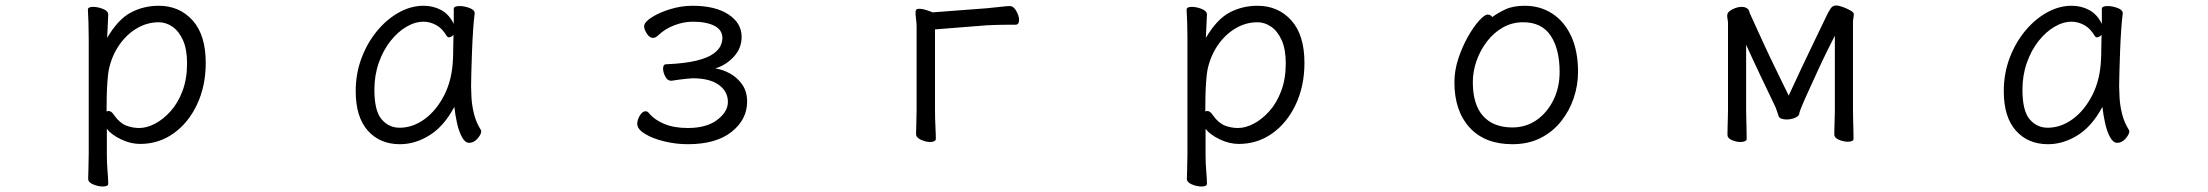

<svg xmlns="http://www.w3.org/2000/svg" viewBox="-20 -507 8040 699"><path d="M303 -368Q303 -399 302 -427Q301 -455 300 -472Q300 -482 319 -482Q336 -482 355 -474.5Q374 -467 374 -454Q374 -448 373 -432Q372 -416 371.5 -398.5Q371 -381 370 -369Q410 -437 456.5 -461.5Q503 -486 558 -486Q633 -486 681 -433Q729 -380 729 -278Q729 -194 697.5 -127Q666 -60 612 -21.5Q558 17 490 17Q455 17 420 0Q385 -17 369 -38V56Q369 87 371.5 116Q374 145 374 162Q374 172 354 172Q338 172 319.5 164.5Q301 157 301 144Q301 132 302 106.5Q303 81 303 55ZM368 -101Q372 -103 375 -103Q386 -103 396 -87Q416 -59 439 -50Q462 -41 487 -41Q514 -41 544 -56.5Q574 -72 601 -102Q628 -132 644.5 -176Q661 -220 661 -276Q661 -328 646 -361Q631 -394 607.5 -410Q584 -426 558 -426Q516 -426 478.5 -404Q441 -382 414 -343Q387 -304 376 -253Q373 -237 371 -209Q369 -181 368.5 -152Q368 -123 368 -101Z M1708 -457Q1705 -435 1702.5 -398.5Q1700 -362 1698.5 -321.5Q1697 -281 1696 -246Q1695 -211 1695 -193Q1695 -179 1696.5 -151.5Q1698 -124 1705.5 -93Q1713 -62 1730 -35Q1732 -31 1732 -29Q1732 -18 1718.5 -2.5Q1705 13 1688 13Q1673 13 1661.5 -8.5Q1650 -30 1643.5 -60.5Q1637 -91 1634 -118Q1597 -48 1544.5 -15Q1492 18 1436 18Q1363 18 1319 -31.5Q1275 -81 1275 -175Q1275 -239 1296 -295Q1317 -351 1352.5 -394Q1388 -437 1432 -461.5Q1476 -486 1522 -486Q1557 -486 1586 -470.5Q1615 -455 1632 -420V-475Q1632 -485 1653 -485Q1670 -485 1689 -478Q1708 -471 1708 -459ZM1631 -380Q1622 -371 1614 -371Q1610 -371 1607 -375Q1590 -404 1567.5 -416Q1545 -428 1522 -428Q1491 -428 1459.5 -409.5Q1428 -391 1401.5 -357.5Q1375 -324 1359 -278.5Q1343 -233 1343 -180Q1343 -104 1369 -73Q1395 -42 1435 -42Q1483 -42 1526 -73.5Q1569 -105 1597.5 -161Q1626 -217 1629 -291Q1630 -305 1630 -330Q1630 -355 1631 -380Z M2423 -213Q2410 -213 2402 -228.5Q2394 -244 2394 -257Q2394 -273 2405 -273Q2475 -276 2516.5 -286.5Q2558 -297 2578 -312Q2598 -327 2604 -342Q2610 -357 2610 -368Q2610 -398 2581 -413Q2552 -428 2502 -428Q2469 -428 2435 -415Q2401 -402 2377 -379Q2367 -369 2357 -369Q2345 -369 2335 -384.5Q2325 -400 2325 -411Q2325 -426 2352 -443.5Q2379 -461 2419.5 -473.5Q2460 -486 2501 -486Q2584 -486 2632 -454.5Q2680 -423 2680 -373Q2680 -331 2651 -300Q2622 -269 2584 -258Q2611 -254 2637.5 -239.5Q2664 -225 2682 -199.5Q2700 -174 2700 -137Q2700 -72 2643.5 -27Q2587 18 2484 18Q2440 18 2397.5 7.5Q2355 -3 2327.5 -20Q2300 -37 2300 -56Q2300 -71 2309.5 -86.5Q2319 -102 2330 -102Q2337 -102 2342 -96Q2362 -71 2398 -56Q2434 -41 2484 -41Q2552 -41 2591 -70.5Q2630 -100 2630 -136Q2630 -174 2597 -198Q2564 -222 2502 -222Q2496 -222 2481.5 -220.5Q2467 -219 2451.5 -217Q2436 -215 2425 -213Z M3317 -380Q3317 -396 3317 -410.5Q3317 -425 3315 -437Q3314 -446 3313.5 -451.5Q3313 -457 3313 -461Q3313 -468 3315.5 -471.5Q3318 -475 3326 -475Q3339 -475 3356.5 -469Q3374 -463 3375 -462L3573 -477Q3596 -479 3621.5 -482Q3647 -485 3656 -485Q3670 -485 3680 -467Q3690 -449 3690 -434Q3690 -417 3677 -417Q3671 -417 3653.5 -417Q3636 -417 3614.5 -416.5Q3593 -416 3574 -415L3384 -400V-107Q3384 -76 3385.5 -47Q3387 -18 3387 -1Q3387 4 3381 7Q3375 10 3367 10Q3351 10 3333 2Q3315 -6 3315 -19Q3315 -31 3316 -56.5Q3317 -82 3317 -108Z M4303 -368Q4303 -399 4302 -427Q4301 -455 4300 -472Q4300 -482 4319 -482Q4336 -482 4355 -474.5Q4374 -467 4374 -454Q4374 -448 4373 -432Q4372 -416 4371.5 -398.5Q4371 -381 4370 -369Q4410 -437 4456.5 -461.5Q4503 -486 4558 -486Q4633 -486 4681 -433Q4729 -380 4729 -278Q4729 -194 4697.5 -127Q4666 -60 4612 -21.5Q4558 17 4490 17Q4455 17 4420 0Q4385 -17 4369 -38V56Q4369 87 4371.5 116Q4374 145 4374 162Q4374 172 4354 172Q4338 172 4319.5 164.5Q4301 157 4301 144Q4301 132 4302 106.5Q4303 81 4303 55ZM4368 -101Q4372 -103 4375 -103Q4386 -103 4396 -87Q4416 -59 4439 -50Q4462 -41 4487 -41Q4514 -41 4544 -56.5Q4574 -72 4601 -102Q4628 -132 4644.5 -176Q4661 -220 4661 -276Q4661 -328 4646 -361Q4631 -394 4607.5 -410Q4584 -426 4558 -426Q4516 -426 4478.5 -404Q4441 -382 4414 -343Q4387 -304 4376 -253Q4373 -237 4371 -209Q4369 -181 4368.5 -152Q4368 -123 4368 -101Z M5413 -445Q5433 -460 5461 -473Q5489 -486 5531 -486Q5588 -486 5632 -457Q5676 -428 5700.5 -374.5Q5725 -321 5725 -245Q5725 -197 5709.5 -150.5Q5694 -104 5663.5 -65.5Q5633 -27 5588.5 -4.5Q5544 18 5486 18Q5386 18 5330.5 -42.5Q5275 -103 5275 -207Q5275 -251 5289.5 -294.5Q5304 -338 5324.5 -374Q5345 -410 5365 -432Q5385 -454 5396 -454Q5406 -454 5413 -445ZM5486 -43Q5535 -43 5573.5 -69.5Q5612 -96 5635 -142Q5658 -188 5658 -245Q5658 -328 5625.5 -377Q5593 -426 5525 -426Q5485 -426 5451.5 -407Q5418 -388 5393.5 -356Q5369 -324 5355.5 -285.5Q5342 -247 5342 -208Q5342 -126 5379.5 -84.5Q5417 -43 5486 -43Z M6660 -377Q6647 -352 6630 -317.5Q6613 -283 6596 -245.5Q6579 -208 6564 -175.5Q6549 -143 6540 -121Q6531 -99 6531 -96Q6531 -85 6516 -78.5Q6501 -72 6484 -72Q6474 -72 6465.5 -75Q6457 -78 6455 -85Q6452 -94 6448.5 -104.5Q6445 -115 6442 -121Q6418 -171 6389 -232Q6360 -293 6337 -344V-106Q6337 -100 6337.5 -79Q6338 -58 6338.5 -35.5Q6339 -13 6339 -1Q6339 4 6332.5 7Q6326 10 6317 10Q6301 10 6285 3Q6269 -4 6269 -16Q6269 -24 6269.5 -43Q6270 -62 6270.5 -80.5Q6271 -99 6271 -106V-422Q6271 -430 6269.5 -437Q6268 -444 6268 -450Q6268 -452 6268.5 -453.5Q6269 -455 6269 -456Q6271 -465 6288 -473.5Q6305 -482 6321 -482Q6331 -482 6338 -478Q6346 -474 6348 -466.5Q6350 -459 6353 -453Q6376 -402 6400.5 -349Q6425 -296 6449 -247Q6473 -198 6492 -159Q6514 -207 6539 -260Q6564 -313 6588.5 -363.5Q6613 -414 6633 -456Q6638 -466 6645 -476.5Q6652 -487 6665 -487Q6674 -487 6689 -481.5Q6704 -476 6716.5 -469Q6729 -462 6729 -456Q6729 -449 6727.5 -441.5Q6726 -434 6726 -425V-106Q6726 -96 6726.5 -75Q6727 -54 6727.5 -33.5Q6728 -13 6728 -1Q6728 4 6722 6.5Q6716 9 6708 9Q6692 9 6675 2Q6658 -5 6658 -18Q6658 -26 6658.5 -44.5Q6659 -63 6659.5 -81Q6660 -99 6660 -106Z M7708 -457Q7705 -435 7702.5 -398.5Q7700 -362 7698.5 -321.5Q7697 -281 7696 -246Q7695 -211 7695 -193Q7695 -179 7696.5 -151.5Q7698 -124 7705.5 -93Q7713 -62 7730 -35Q7732 -31 7732 -29Q7732 -18 7718.5 -2.5Q7705 13 7688 13Q7673 13 7661.5 -8.5Q7650 -30 7643.5 -60.5Q7637 -91 7634 -118Q7597 -48 7544.5 -15Q7492 18 7436 18Q7363 18 7319 -31.5Q7275 -81 7275 -175Q7275 -239 7296 -295Q7317 -351 7352.5 -394Q7388 -437 7432 -461.5Q7476 -486 7522 -486Q7557 -486 7586 -470.5Q7615 -455 7632 -420V-475Q7632 -485 7653 -485Q7670 -485 7689 -478Q7708 -471 7708 -459ZM7631 -380Q7622 -371 7614 -371Q7610 -371 7607 -375Q7590 -404 7567.5 -416Q7545 -428 7522 -428Q7491 -428 7459.5 -409.5Q7428 -391 7401.5 -357.5Q7375 -324 7359 -278.5Q7343 -233 7343 -180Q7343 -104 7369 -73Q7395 -42 7435 -42Q7483 -42 7526 -73.5Q7569 -105 7597.5 -161Q7626 -217 7629 -291Q7630 -305 7630 -330Q7630 -355 7631 -380Z"/></svg>

Font: Moon Stars Kai HW
Style: Regular
Weight: 400
Designer: GuiWonder
Version: Version 1.101